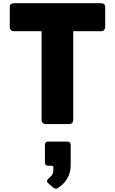

<svg xmlns="http://www.w3.org/2000/svg" viewBox="-20 -762 706 1179"><path d="M40 -720.7Q40 -730.5 46.9 -736.3Q53.7 -742.2 63.5 -742.2Q243.2 -742.2 601.6 -742.2Q611.3 -742.2 618.2 -737.3Q625 -731.4 626 -720.7Q626 -678.7 626 -595.7Q626 -586.9 620.1 -579.1Q613.3 -570.3 601.6 -570.3Q544.9 -570.3 429.7 -570.3Q429.7 -433.6 429.7 -23.4Q429.7 -14.6 422.9 -6.8Q416 0 406.2 0Q357.4 0 258.8 0Q251 0 243.2 -6.8Q235.4 -13.7 235.4 -23.4Q235.4 -206.1 235.4 -570.3Q192.4 -570.3 63.5 -570.3Q53.7 -570.3 46.9 -577.1Q40 -584 40 -595.7Q40 -637.7 40 -720.7ZM255.9 127Q255.9 118.2 260.7 112.3Q265.6 107.4 275.4 107.4Q314.5 107.4 393.6 107.4Q401.4 107.4 408.2 112.3Q414.1 117.2 414.1 127Q414.1 168.9 414.1 254.9Q414.1 297.9 392.6 335Q371.1 371.1 330.1 395.5Q329.1 396.5 324.2 396.5Q317.4 396.5 314.5 394.5Q310.5 392.6 307.6 390.6Q296.9 381.8 277.3 364.3Q272.5 360.4 270.5 357.4Q268.6 353.5 268.6 349.6Q268.6 343.8 274.4 337.9Q280.3 332 288.1 325.2Q295.9 318.4 301.8 308.6Q307.6 298.8 307.6 284.2Q307.6 278.3 307.6 264.6Q307.6 257.8 299.8 255.9Q291 255.9 274.4 255.9Q255.9 254.9 255.9 236.3Q255.9 199.2 255.9 127Z"/></svg>

Font: Cocogoose
Style: Regular
Weight: 400
Designer: Cosimo Lorenzo Pancini
Version: Version 1.000